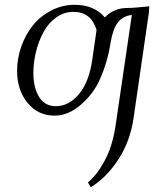

<svg xmlns="http://www.w3.org/2000/svg" viewBox="-20 -472 686 795"><path d="M50.8 -178.2Q50.8 -231 68.6 -280.8Q86.4 -330.6 117.4 -368.4Q148.4 -406.2 193.4 -429.2Q238.3 -452.1 289.1 -452.1Q370.1 -452.1 414.1 -399.9Q451.2 -439 507.8 -439Q535.2 -439 598.1 -445.8L596.2 -418L533.2 16.1Q519 113.8 469.7 188.7Q420.4 263.7 356 303.2L344.2 283.2Q381.8 252 413.6 193.1Q445.3 134.3 458 51.8L525.9 -410.2Q488.8 -405.8 468 -378.9Q447.3 -352.1 438 -295.9Q425.8 -215.3 392.1 -140.1Q366.2 -83 314.5 -38.1Q262.7 6.8 206.1 6.8Q137.2 6.8 94 -46.1Q50.8 -99.1 50.8 -178.2ZM118.2 -169.9Q118.2 -108.4 142.1 -70.3Q166 -32.2 210.9 -32.2Q265.1 -32.2 306.9 -82.3Q348.6 -132.3 361.8 -223.1L379.9 -348.1Q356.9 -422.9 284.2 -422.9Q245.1 -422.9 212.6 -399.7Q180.2 -376.5 160.2 -339.4Q140.1 -302.2 129.2 -258.3Q118.2 -214.4 118.2 -169.9Z"/></svg>

Font: Dihjauti S
Style: Italic
Weight: 400
Italic angle: -9°
Designer: T. Christopher White
Version: Version 3.0.0